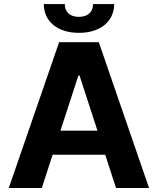

<svg xmlns="http://www.w3.org/2000/svg" viewBox="-20 -938 788 958"><path d="M373.9 -774.1C481.5 -774.1 549.4 -831.7 549.7 -917.6H444.2C444.2 -884.2 424.4 -854 373.9 -854C322.1 -854 302.9 -884.9 303.3 -917.6H198.5C198.5 -831.7 266.3 -774.1 373.9 -774.1ZM558.9 0H723.7L473 -727.3H274.9L23.8 0H188.6L242.5 -165.8H505ZM281.6 -285.9 371.1 -561.1H376.8L466.3 -285.9Z"/></svg>

Font: TID UI
Style: Bold
Weight: 700
Designer: The TID Project Authors
Foundry: Bakken & Bæck
Version: Version 1.001;hotconv 1.0.109;makeotfexe 2.5.65596